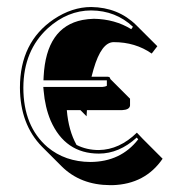

<svg xmlns="http://www.w3.org/2000/svg" viewBox="-20 -462 517 550"><path d="M199.2 -46.9Q228 -32.2 263.2 -32.2Q322.3 -33.2 372.1 -82L389.2 -64L445.8 -7.3Q396 65.4 302.7 68.4Q298.8 68.4 295.4 68.4Q210.4 67.9 156.7 14.6L100.1 -42Q37.6 -106 37.1 -210.9Q37.1 -341.3 133.8 -406.7Q186.5 -441.9 241.2 -441.9Q318.4 -440.9 370.1 -390.1Q372.6 -387.7 374 -386.2L430.7 -329.6L414.6 -308.6Q367.7 -341.3 305.7 -341.3Q270.5 -341.3 248 -263.7Q245.1 -252.9 242.2 -242.2H289.1Q292.5 -241.7 294.4 -240.2Q295.9 -237.8 295.9 -235.8L352.5 -179.2V-159.7Q351.1 -147.5 329.6 -146.5H229Q228.5 -137.7 228 -128.9L210.4 -146.5H171.4Q176.3 -87.9 199.2 -46.9ZM104.5 -231.9 105 -242.7Q112.3 -384.3 216.3 -404.8Q231.9 -407.7 249 -408.2Q309.1 -407.2 356 -378.4L360.8 -385.3Q311.5 -431.6 241.2 -432.1Q173.8 -432.1 117.2 -381.3Q47.4 -317.4 46.9 -210.9Q46.9 -100.1 116.2 -40.5Q166.5 1.5 238.8 2Q326.2 1.5 376 -63L371.6 -67.9Q321.3 -22 263.2 -22Q166.5 -22 125 -116.7Q108.9 -155.3 105 -202.1L104 -212.9H272.9Q281.2 -213.4 286.1 -216.3V-231.9Z"/></svg>

Font: Linux Biolinum Shadow O
Style: Bold
Weight: 700
Designer: Philipp H. Poll
Foundry: Philipp H. Poll
Version: Version 0.9.2